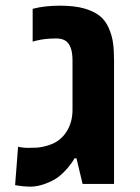

<svg xmlns="http://www.w3.org/2000/svg" viewBox="-20 -660 504 689"><path d="M34.2 4.4 44.9 -133.8Q45.9 -132.8 57.4 -131.1Q68.8 -129.4 80.3 -129.4Q91.8 -129.4 110.6 -130.1Q129.4 -130.9 156.7 -139.6Q195.3 -151.9 217.8 -186Q240.2 -220.2 240.2 -265.6V-443.4Q240.2 -499.5 212.9 -515.1Q200.7 -522 181.6 -522Q140.1 -522 108.4 -513.7L97.2 -510.7V-628.4Q140.1 -639.6 194.3 -639.6Q248.5 -639.6 283.2 -629.4Q317.9 -619.1 338.1 -602.8Q358.4 -586.4 370.1 -559.8Q381.8 -533.2 385.5 -506.6Q389.2 -480 389.2 -443.4V0H276.4L254.4 -91.8H247.1Q239.7 -77.1 223.6 -58.1Q207.5 -39.1 190.2 -25.6Q172.9 -12.2 144 -1.2Q115.2 9.8 89.8 9.8Q64.5 9.8 34.2 4.4Z"/></svg>

Font: Open Sans Hebrew
Style: Bold
Weight: 700
Foundry: Ascender Corporation, Yanek Iontef
Version: Version 2.001;PS 002.001;hotconv 1.0.70;makeotf.lib2.5.58329